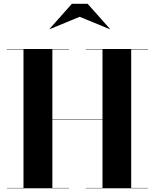

<svg xmlns="http://www.w3.org/2000/svg" viewBox="-20 -1014 833 1034"><path d="M409 -923.5 571 -857 572 -858.5 452 -993.5H367L247 -858.5L248 -857ZM17 -2V0H352V-2H262V-369H532V-2H442V0H777V-2H686.5V-748H777V-750H442V-748H532V-371H262V-748H352V-750H17V-748H106.5V-2Z"/></svg>

Font: Bodoni* 96pt
Style: Bold
Weight: 700
Version: Version 2.3